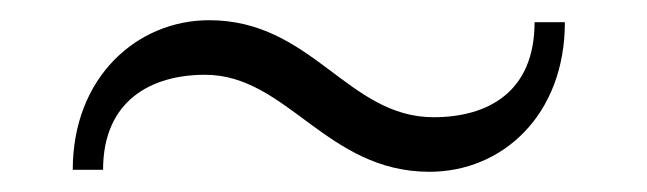

<svg xmlns="http://www.w3.org/2000/svg" viewBox="-20 -375 640 190"><path d="M52 -207H82C82 -275 129 -301 183 -301C264 -301 303 -205 405 -205C477 -205 539 -261 539 -353H509C509 -284 463 -259 409 -259C324 -259 289 -355 187 -355C116 -355 52 -299 52 -207Z"/></svg>

Font: Space Cowgirl
Style: Regular
Weight: 400
Designer: Valery Marier
Foundry: Valery Marier
Version: Version 1.000;hotconv 1.0.109;makeotfexe 2.5.65596